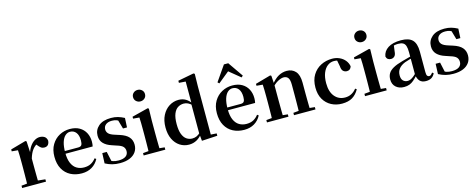

<svg xmlns="http://www.w3.org/2000/svg" viewBox="-35 -1592 5881 2370"><g transform="rotate(-15 2905.5 -407.0)"><path d="M35.2 0V-29.9L143.3 -41.2H229.8L340.2 -29.9V0ZM106.2 0Q107.9 -25.5 108.4 -67.4Q108.9 -109.4 109.4 -154.8Q109.9 -200.3 109.9 -234.8V-310.2Q109.9 -360.7 109 -394.1Q108.2 -427.5 106.2 -463.8L28.1 -470.7V-495.2L224.2 -550.4L237.2 -541.7L244.6 -398.7V-397.7V-234.8Q244.6 -200.3 245.1 -154.8Q245.6 -109.4 246.1 -67.4Q246.6 -25.5 247.6 0ZM244.4 -320.2 211.3 -380.9H238.4Q253 -435.6 279.6 -473.9Q306.3 -512.2 339.4 -532.1Q372.5 -551.9 405.6 -551.9Q439.2 -551.9 464.4 -536.8Q489.7 -521.7 496.7 -484.5Q495.9 -453.2 480.2 -432.6Q464.4 -411.9 430.2 -411.9Q405.5 -411.9 387.2 -425.8Q369 -439.6 349.8 -464.4L326.8 -490.9L363.4 -485.1Q320.5 -463.1 292.2 -424.7Q263.9 -386.2 244.4 -320.2Z M796.2 16.2Q715.8 16.2 653.2 -16.5Q590.6 -49.1 555.1 -113Q519.6 -176.9 519.6 -268.8Q519.6 -358.8 557.6 -422.2Q595.5 -485.7 657.2 -518.8Q718.9 -551.9 789.4 -551.9Q863.1 -551.9 913.5 -522.5Q963.8 -493.1 989.6 -443.2Q1015.4 -393.3 1015.4 -330.9Q1015.4 -296.1 1008.7 -270.2H578.1V-304.6H833.4Q865.5 -304.6 876.9 -322.2Q888.3 -339.8 888.3 -380.4Q888.3 -446.3 860.2 -482.2Q832.1 -518 784.1 -518Q750.7 -518 722.6 -492.9Q694.6 -467.8 678.1 -416Q661.7 -364.1 661.7 -282.7Q661.7 -200.5 684.9 -148.2Q708 -95.8 748.8 -71.7Q789.5 -47.5 841.4 -47.5Q894.4 -47.5 930.9 -67.7Q967.3 -87.9 994.2 -123.2L1012.1 -109.9Q980.6 -49.8 925.7 -16.8Q870.7 16.2 796.2 16.2Z M1284.3 16.2Q1229.6 16.2 1184.7 4.5Q1139.8 -7.2 1096.9 -30.3L1102.2 -160.4H1159.1L1189.6 -20.6L1141.6 -26V-62Q1173.7 -41.1 1203.9 -30.7Q1234.2 -20.4 1274.8 -20.4Q1335.1 -20.4 1366.7 -43Q1398.2 -65.7 1398.2 -107.2Q1398.2 -140.9 1377.7 -164Q1357.1 -187.1 1296.5 -204.9L1240.7 -223.9Q1175.9 -244.5 1138.7 -282.6Q1101.5 -320.7 1101.5 -382Q1101.5 -455.6 1157.2 -503.8Q1212.9 -551.9 1316.2 -551.9Q1364.5 -551.9 1403.9 -540.7Q1443.2 -529.5 1485.1 -507.2L1479.1 -387.7H1428.1L1389.6 -521.5L1432 -507.8V-477Q1401.7 -497.5 1377.1 -506.7Q1352.5 -515.8 1318.8 -515.8Q1269 -515.8 1240.6 -493.1Q1212.2 -470.4 1212.2 -431.8Q1212.2 -401.6 1233.6 -379.1Q1254.9 -356.6 1311.8 -339.1L1367.9 -321.1Q1445.8 -296.3 1480.4 -256.6Q1515.1 -217 1515.1 -158.3Q1515.1 -105.4 1487.8 -66.1Q1460.4 -26.7 1409 -5.3Q1357.6 16.2 1284.3 16.2Z M1588.2 0V-29.9L1694.8 -40.2H1756.8L1864.8 -29.9V0ZM1658.6 0Q1659.6 -25.5 1660.3 -67.4Q1660.9 -109.4 1661.4 -154.8Q1661.9 -200.3 1661.9 -234.8V-308Q1661.9 -358.3 1661.3 -394.3Q1660.6 -430.4 1658.6 -466.2L1579.5 -472.9V-497.4L1787.1 -550.4L1799.8 -541.7L1796.4 -387.9V-234.8Q1796.4 -200.3 1796.9 -154.8Q1797.4 -109.4 1798.2 -67.4Q1799.1 -25.5 1800.1 0ZM1723.8 -655Q1692.6 -655 1670 -675.4Q1647.5 -695.9 1647.5 -728.8Q1647.5 -760.3 1670 -780.9Q1692.6 -801.4 1723.8 -801.4Q1755.5 -801.4 1777.9 -780.9Q1800.3 -760.3 1800.3 -728.8Q1800.3 -695.9 1777.9 -675.4Q1755.5 -655 1723.8 -655Z M2166.5 16.2Q2102 16.2 2049.9 -17.7Q1997.7 -51.5 1967.6 -114.2Q1937.6 -176.8 1937.6 -263.1Q1937.6 -352.4 1970.9 -417.2Q2004.2 -482 2059.4 -517Q2114.7 -551.9 2180.5 -551.9Q2230.9 -551.9 2271.4 -528.1Q2311.8 -504.4 2345.8 -453.6H2355.1L2338.3 -436.8Q2310.9 -465.9 2284.3 -478.3Q2257.7 -490.8 2229.9 -490.8Q2189.2 -490.8 2155.5 -469.9Q2121.9 -449.1 2101.6 -400.1Q2081.4 -351.2 2081.4 -267.7Q2081.4 -188.6 2100.1 -139.8Q2118.9 -91.1 2151.4 -68.9Q2183.9 -46.7 2224.3 -46.7Q2255.5 -46.7 2282.5 -59.4Q2309.5 -72.1 2335.8 -100.9L2354.6 -80.8H2344.1Q2310.8 -34.5 2266 -9.1Q2221.1 16.2 2166.5 16.2ZM2330 11.2 2320.7 -81.1V-83.3V-457.2L2325.4 -468.4V-747.1L2240.4 -753.3V-780.3L2443.9 -819L2458.2 -810L2455.2 -652.7V-34.7L2529.1 -29.9V0Z M2872.2 16.2Q2791.8 16.2 2729.2 -16.5Q2666.6 -49.1 2631.1 -113Q2595.6 -176.9 2595.6 -268.8Q2595.6 -358.8 2633.6 -422.2Q2671.5 -485.7 2733.2 -518.8Q2794.9 -551.9 2865.4 -551.9Q2939.1 -551.9 2989.5 -522.5Q3039.8 -493.1 3065.6 -443.2Q3091.4 -393.3 3091.4 -330.9Q3091.4 -296.1 3084.7 -270.2H2654.1V-304.6H2909.4Q2941.5 -304.6 2952.9 -322.2Q2964.3 -339.8 2964.3 -380.4Q2964.3 -446.3 2936.2 -482.2Q2908.1 -518 2860.1 -518Q2826.7 -518 2798.6 -492.9Q2770.6 -467.8 2754.1 -416Q2737.7 -364.1 2737.7 -282.7Q2737.7 -200.5 2760.9 -148.2Q2784 -95.8 2824.8 -71.7Q2865.5 -47.5 2917.4 -47.5Q2970.4 -47.5 3006.9 -67.7Q3043.3 -87.9 3070.2 -123.2L3088.1 -109.9Q3056.6 -49.8 3001.7 -16.8Q2946.7 16.2 2872.2 16.2ZM3005.6 -617.5 2824.7 -765.6H2902.6L2720.7 -617.5L2701.8 -635.9L2835.9 -829.5H2891.1L3025.2 -635.9Z M3164 0V-29.9L3269.6 -40.2H3332.7L3438.6 -29.9V0ZM3234.2 0Q3235.9 -25.5 3236.4 -67.4Q3236.9 -109.4 3237.4 -154.8Q3237.9 -200.3 3237.9 -234.8V-310.2Q3237.9 -360 3237 -393.7Q3236.2 -427.5 3234.2 -463.8L3156.1 -470.7V-495.2L3352.2 -550.4L3365.2 -541.7L3372.6 -428V-425.6V-234.8Q3372.6 -200.3 3373.1 -154.8Q3373.6 -109.4 3374.1 -67.4Q3374.6 -25.5 3375.6 0ZM3509.3 0V-29.9L3613.2 -40.2H3675.8L3783.9 -29.9V0ZM3578 0Q3579 -25.5 3579.5 -66.9Q3580 -108.4 3580.5 -153.8Q3581 -199.3 3581 -234.8V-369.8Q3581 -433.2 3561.6 -458.7Q3542.2 -484.2 3504.2 -484.2Q3473.6 -484.2 3429.8 -460.5Q3386.1 -436.8 3340.5 -383.3L3335.6 -425.7H3350.9Q3407.1 -497.3 3457.7 -524.6Q3508.3 -551.9 3562.5 -551.9Q3631.6 -551.9 3673.5 -505.8Q3715.5 -459.6 3715.5 -360.5V-234.8Q3715.5 -199.3 3716 -153.8Q3716.5 -108.4 3717.3 -66.9Q3718.2 -25.5 3719.2 0Z M4121.1 16.2Q4046.1 16.2 3985.2 -16Q3924.3 -48.3 3888.4 -109.8Q3852.6 -171.4 3852.6 -259.7Q3852.6 -354.7 3892.5 -419.9Q3932.4 -485 3998.1 -518.5Q4063.9 -551.9 4142 -551.9Q4193.5 -551.9 4235.8 -532.5Q4278.2 -513.2 4305.8 -479.5Q4333.4 -445.8 4341 -402.4Q4327.4 -355.6 4282.4 -355.6Q4254.9 -355.6 4235.1 -373.6Q4215.4 -391.6 4212.6 -436.8L4194.8 -530.1L4262.7 -486.3Q4233.8 -503.2 4209.1 -510.6Q4184.4 -518 4157.6 -518Q4111.2 -518 4074.2 -489.4Q4037.1 -460.7 4015.9 -407.1Q3994.7 -353.5 3994.7 -277.6Q3994.7 -168.4 4045 -108Q4095.4 -47.5 4178.2 -47.5Q4222.5 -47.5 4258.8 -66.7Q4295.2 -85.9 4322.9 -121.4L4340.8 -108.4Q4305.1 -45.4 4253.3 -14.6Q4201.5 16.2 4121.1 16.2Z M4417.2 0V-29.9L4523.8 -40.2H4585.8L4693.8 -29.9V0ZM4487.6 0Q4488.6 -25.5 4489.3 -67.4Q4489.9 -109.4 4490.4 -154.8Q4490.9 -200.3 4490.9 -234.8V-308Q4490.9 -358.3 4490.3 -394.3Q4489.6 -430.4 4487.6 -466.2L4408.5 -472.9V-497.4L4616.1 -550.4L4628.8 -541.7L4625.4 -387.9V-234.8Q4625.4 -200.3 4625.9 -154.8Q4626.4 -109.4 4627.2 -67.4Q4628.1 -25.5 4629.1 0ZM4552.8 -655Q4521.6 -655 4499 -675.4Q4476.5 -695.9 4476.5 -728.8Q4476.5 -760.3 4499 -780.9Q4521.6 -801.4 4552.8 -801.4Q4584.5 -801.4 4606.9 -780.9Q4629.3 -760.3 4629.3 -728.8Q4629.3 -695.9 4606.9 -675.4Q4584.5 -655 4552.8 -655Z M4913.6 16.2Q4851.2 16.2 4810.8 -19.4Q4770.3 -54.9 4770.3 -117.6Q4770.3 -161.2 4789 -193.6Q4807.7 -226.1 4852.1 -251.5Q4896.6 -277 4972.4 -297.9Q5011.8 -309.4 5061.4 -322Q5111 -334.6 5151 -344.4V-318.9Q5111 -308.9 5071 -297.6Q5030.9 -286.4 5004.1 -276.7Q4950.3 -254.9 4923.1 -220.6Q4895.8 -186.4 4895.8 -135.9Q4895.8 -90.4 4918.1 -67.9Q4940.3 -45.3 4977 -45.3Q4993.3 -45.3 5011.7 -52.6Q5030.1 -59.9 5054.4 -79.7Q5078.8 -99.4 5112.3 -135.5L5127.8 -82.4H5092.7Q5063.6 -50.6 5038.2 -28.7Q5012.7 -6.8 4983.4 4.7Q4954 16.2 4913.6 16.2ZM5193.1 15.2Q5141.6 15.2 5114.9 -14.2Q5088.2 -43.6 5081.9 -94V-96.5V-381.4Q5081.9 -434.7 5071.8 -464.5Q5061.7 -494.3 5038.6 -506.3Q5015.5 -518.3 4977 -518.3Q4951.4 -518.3 4924.3 -512.2Q4897.2 -506.1 4860.8 -491.2L4923.1 -516.3L4912.9 -439.2Q4910.3 -395.9 4891.6 -378Q4872.8 -360.2 4847.3 -360.2Q4798.1 -360.2 4786.2 -406.5Q4795.9 -473.5 4856.4 -512.7Q4916.9 -551.9 5022.1 -551.9Q5122.4 -551.9 5167.7 -505.9Q5213.1 -459.8 5213.1 -356.2V-94.8Q5213.1 -60.3 5221.8 -47Q5230.6 -33.8 5246.7 -33.8Q5258.3 -33.8 5268.3 -40.9Q5278.3 -48.1 5291.7 -67.2L5308.9 -53.4Q5291 -17.5 5263.2 -1.1Q5235.4 15.2 5193.1 15.2Z M5544.3 16.2Q5489.6 16.2 5444.7 4.5Q5399.8 -7.2 5356.9 -30.3L5362.2 -160.4H5419.1L5449.6 -20.6L5401.6 -26V-62Q5433.7 -41.1 5463.9 -30.7Q5494.2 -20.4 5534.8 -20.4Q5595.1 -20.4 5626.7 -43Q5658.2 -65.7 5658.2 -107.2Q5658.2 -140.9 5637.7 -164Q5617.1 -187.1 5556.5 -204.9L5500.7 -223.9Q5435.9 -244.5 5398.7 -282.6Q5361.5 -320.7 5361.5 -382Q5361.5 -455.6 5417.2 -503.8Q5472.9 -551.9 5576.2 -551.9Q5624.5 -551.9 5663.9 -540.7Q5703.2 -529.5 5745.1 -507.2L5739.1 -387.7H5688.1L5649.6 -521.5L5692 -507.8V-477Q5661.7 -497.5 5637.1 -506.7Q5612.5 -515.8 5578.8 -515.8Q5529 -515.8 5500.6 -493.1Q5472.2 -470.4 5472.2 -431.8Q5472.2 -401.6 5493.6 -379.1Q5514.9 -356.6 5571.8 -339.1L5627.9 -321.1Q5705.8 -296.3 5740.4 -256.6Q5775.1 -217 5775.1 -158.3Q5775.1 -105.4 5747.8 -66.1Q5720.4 -26.7 5669 -5.3Q5617.6 16.2 5544.3 16.2Z"/></g></svg>

Font: Noto Serif HK ExtraLight
Style: Regular
Weight: 200
Designer: Ryoko NISHIZUKA 西塚涼子 (kana & ideographs); Frank Grießhammer (Latin, Greek & Cyrillic); Wenlong ZHANG 张文龙 (bopomofo); San
Foundry: Adobe
Version: Version 2.002-H1;hotconv 1.1.0;makeotfexe 2.6.0